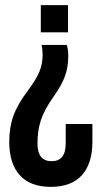

<svg xmlns="http://www.w3.org/2000/svg" viewBox="-20 -720 400 748"><path d="M142 -545H240Q246 -527 246 -502Q246 -460 233.5 -424.5Q221 -389 189 -344Q153 -293 139.5 -252.5Q126 -212 126 -161Q126 -92 181 -92Q236 -92 236 -161V-237H340V-168Q340 -83 299 -37.5Q258 8 178 8Q98 8 57 -37.5Q16 -83 16 -168Q16 -224 32.5 -269.5Q49 -315 90 -369Q122 -412 134 -442Q146 -472 146 -506Q146 -528 142 -545ZM245 -594H139V-700H245Z"/></svg>

Font: Bebas Neue
Style: Regular
Weight: 400
Designer: Ryoichi Tsunekawa
Foundry: Ryoichi Tsunekawa
Version: Version 1.400